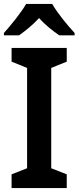

<svg xmlns="http://www.w3.org/2000/svg" viewBox="-27 -1024 400 978"><path d="M239 -1004H106C82 -961 28 -895 -7 -856V-844H70C100 -865 139 -896 172 -932C204 -896 244 -865 275 -844H353V-856C316 -896 264 -959 239 -1004ZM313 -66V-136L234 -167V-678L313 -710V-780H32V-710L111 -678V-167L32 -136V-66Z"/></svg>

Font: Noto Sans Malayalam UI SemiCondensed SemiBold
Style: Regular
Weight: 600
Width: 4
Designer: Jelle Bosma - Monotype Design Team
Foundry: Monotype Imaging Inc.
Version: Version 2.104